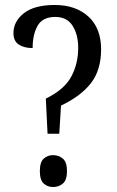

<svg xmlns="http://www.w3.org/2000/svg" viewBox="-20 -744 471 771"><path d="M164 -348Q238 -384 266 -436Q294 -488 294 -552Q294 -605 271.5 -640.5Q249 -676 202 -676Q151 -676 131 -640.5Q111 -605 111 -551Q77 -551 55.5 -565Q34 -579 34 -611Q34 -658 76 -691Q118 -724 200 -724Q284 -724 335 -677.5Q386 -631 386 -546Q386 -463 345.5 -410.5Q305 -358 225 -320L218 -207H171ZM193 7Q171 7 155.5 -7Q140 -21 140 -57Q140 -93 155.5 -107Q171 -121 193 -121Q216 -121 232.5 -107Q249 -93 249 -57Q249 -21 232.5 -7Q216 7 193 7Z"/></svg>

Font: Noto Serif Hebrew Condensed
Style: Regular
Weight: 400
Width: 3
Designer: Monotype Design Team
Foundry: Monotype Imaging Inc.
Version: Version 2.004; ttfautohint (v1.8.4.7-5d5b)